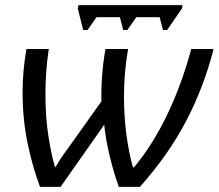

<svg xmlns="http://www.w3.org/2000/svg" viewBox="-20 -728 852 748"><path d="M304 -611 283 -695 286 -708H691L689 -695L631 -611H615L602 -661H511L476 -611H460L447 -661H356L321 -611ZM136 0Q108 -73 88 -167.5Q68 -262 68 -369Q68 -452 83 -537H170Q163 -491 160 -446.5Q157 -402 157 -360Q157 -274 168 -201.5Q179 -129 194 -78H197Q211 -104 230.5 -130.5Q250 -157 269 -184L375 -333Q374 -383 378 -435.5Q382 -488 391 -537H479Q471 -491 467 -444.5Q463 -398 463 -352Q463 -275 472.5 -203.5Q482 -132 498 -76H502Q574 -162 631 -280.5Q688 -399 725 -537H812Q775 -391 706.5 -259Q638 -127 525 0H443Q424 -52 408 -117.5Q392 -183 386 -242L216 0Z"/></svg>

Font: Noto Sans
Style: Italic
Weight: 400
Italic angle: -12°
Designer: Monotype Design Team
Foundry: Monotype Imaging Inc.
Version: Version 2.013; ttfautohint (v1.8.4.7-5d5b)